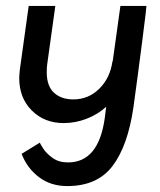

<svg xmlns="http://www.w3.org/2000/svg" viewBox="-20 -409 542 649"><path d="M431 -46Q412 84 360.5 152Q309 220 207 220Q152 220 112 190Q72 160 53 111L115 73Q115 76 126 93Q137 110 158 125Q179 140 210 140Q313 140 334 -9L339 -48Q310 -22 272.5 -7.5Q235 7 195 7Q130 7 87.5 -35.5Q45 -78 45 -145Q45 -153 47 -173L77 -389H167L140 -195Q138 -184 138 -165Q138 -118 162.5 -95.5Q187 -73 228 -73Q279 -73 315.5 -109Q352 -145 360 -201L361 -202L387 -389H475Q476 -389 460.5 -268Q445 -147 431 -46Z"/></svg>

Font: Neutral Grotesk
Style: Italic
Weight: 400
Italic angle: -8°
Designer: Nawras Khrais
Foundry: Nawras Khrais
Version: Version 1.000